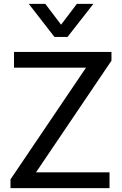

<svg xmlns="http://www.w3.org/2000/svg" viewBox="-20 -967 627 987"><path d="M34 -45 422 -619H52V-700H553V-655L165 -81H543V0H34ZM128 -947H213L294 -840L375 -947H460L327 -777H260Z"/></svg>

Font: Bai Jamjuree Medium
Style: Regular
Weight: 500
Version: Version 1.000; ttfautohint (v1.6)